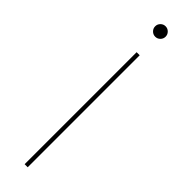

<svg xmlns="http://www.w3.org/2000/svg" viewBox="-311 -897 885 885"><g transform="rotate(45 131.0 -454.5)"><path d="M121 0V-730H141V0ZM131 -841Q117 -841 107 -851Q97 -861 97 -875Q97 -889 107 -899Q117 -909 131 -909Q145 -909 155 -899Q165 -889 165 -875Q165 -861 155 -851Q145 -841 131 -841Z"/></g></svg>

Font: M PLUS 2 Thin
Style: Regular
Weight: 100
Designer: Coji Morishita
Foundry: UNDERFOREST DESIGN
Version: Version 1.001